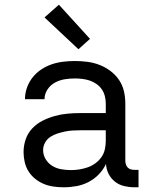

<svg xmlns="http://www.w3.org/2000/svg" viewBox="-20 -787 640 815"><path d="M251 8Q229 8 207.5 5Q186 2 166.5 -6Q147 -14 130 -27.5Q113 -41 101.5 -59Q90 -77 85 -98.5Q80 -120 80 -141Q80 -169 89 -195.5Q98 -222 117 -242Q136 -262 160.5 -274.5Q185 -287 212 -294.5Q239 -302 266.5 -304.5Q294 -307 321 -307H429V-347Q429 -363 425 -379Q421 -395 412 -408Q403 -421 389.5 -430.5Q376 -440 361 -445Q346 -450 330 -452Q314 -454 298 -454Q276 -454 254.5 -450.5Q233 -447 213.5 -436.5Q194 -426 181.5 -407Q169 -388 169 -366H86Q86 -391 94.5 -415Q103 -439 118.5 -458.5Q134 -478 155 -492Q176 -506 199.5 -514Q223 -522 248 -525Q273 -528 298 -528Q325 -528 351.5 -524.5Q378 -521 402.5 -511.5Q427 -502 448.5 -486Q470 -470 485 -448Q500 -426 506 -400Q512 -374 512 -347V-104Q512 -97 514.5 -89Q517 -81 522.5 -75.5Q528 -70 535.5 -68Q543 -66 551 -66H568V8H551Q529 8 507.5 3Q486 -2 468.5 -15.5Q451 -29 441 -49Q431 -69 430 -91Q418 -66 399 -46.5Q380 -27 356 -14.5Q332 -2 305 3Q278 8 251 8ZM282 -65Q300 -65 318 -68Q336 -71 353 -77Q370 -83 385 -94Q400 -105 410.5 -120Q421 -135 425 -153Q429 -171 429 -189V-234H321Q305 -234 288 -233Q271 -232 255 -228.5Q239 -225 223 -220Q207 -215 193 -205.5Q179 -196 171 -181Q163 -166 163 -150Q163 -129 174 -111Q185 -93 202.5 -82.5Q220 -72 240.5 -68.5Q261 -65 282 -65ZM313 -578 169 -713 230 -767 362 -622Z"/></svg>

Font: Nova
Style: Regular
Weight: 400
Monospace: yes
Designer: Belleve Invis
Foundry: Belleve Invis
Version: Version 24.1.4; ttfautohint (v1.8.4)